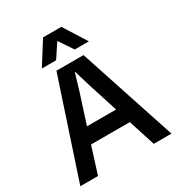

<svg xmlns="http://www.w3.org/2000/svg" viewBox="-206 -1031 1083 1166"><g transform="rotate(-30 335.0 -448.0)"><path d="M654 0H530L470 -187H198L139 0H15L240 -680H430ZM271 -896H399L500 -736H401L335 -834L270 -736H170ZM436 -295 370 -501 335 -618H333L298 -501L232 -295Z"/></g></svg>

Font: CyStack Display SemiBold
Style: Regular
Weight: 600
Designer: Weizhong Zhang
Foundry: 本地遙控
Version: Version 1.000;Glyphs 3.1.2 (3151)